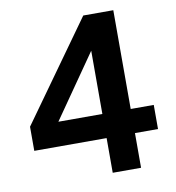

<svg xmlns="http://www.w3.org/2000/svg" viewBox="-83 -819 820 894"><g transform="rotate(-10 327.0 -372.5)"><path d="M512 0V-164H621V-278H512V-745H370L36 -278V-164H378V0ZM170 -278 378 -577V-278Z"/></g></svg>

Font: Plus Jakarta Sans
Style: Bold
Weight: 700
Designer: Gumpita Rahayu
Foundry: Tokotype
Version: Version 2.071;gftools[0.9.30]